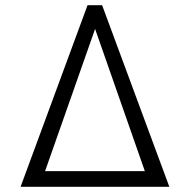

<svg xmlns="http://www.w3.org/2000/svg" viewBox="-20 -717 729 737"><path d="M316 -697H372L630 0H59ZM536 -60 345 -606 153 -60Z"/></svg>

Font: Hanken Grotesk Light
Style: Regular
Weight: 300
Designer: Alfredo Marco Pradil
Foundry: Hanken Design Co.
Version: Version 3.014